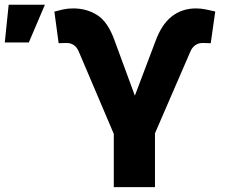

<svg xmlns="http://www.w3.org/2000/svg" viewBox="-195 -772 937 792"><path d="M274.4 0V-219.7L129.4 -560.5Q114.3 -594.7 79.1 -594.7Q75.7 -594.7 70.8 -594.5Q65.9 -594.2 61 -594.2Q47.9 -593.3 46.9 -593.8L29.3 -724.1Q44.9 -728.5 64.5 -732.9Q84 -737.3 106.9 -737.3Q163.1 -737.3 206.5 -709.5Q250 -681.6 276.9 -606.9L361.3 -377.4L445.8 -600.6Q471.2 -670.9 513.4 -704.1Q555.7 -737.3 613.8 -737.3Q633.8 -737.3 655.3 -732.9Q676.8 -728.5 692.9 -724.6L674.3 -593.8Q672.9 -593.8 668.2 -593.8Q663.6 -593.8 658.2 -594.2Q653.8 -594.2 649.4 -594.5Q645 -594.7 642.1 -594.7Q622.1 -594.7 609.4 -584.7Q596.7 -574.7 590.8 -560.5L444.3 -222.2V0ZM-175.3 -596.7 -159.2 -752.4H-9.8L-76.2 -596.7Z"/></svg>

Font: Inter Extra Bold
Style: Regular
Weight: 800
Designer: Rasmus Andersson
Foundry: rsms
Version: Version 4.000;git-3c8e0fc